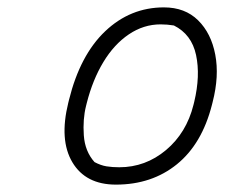

<svg xmlns="http://www.w3.org/2000/svg" viewBox="-20 -783 640 520"><path d="M424 -763Q481 -763 516.5 -728Q552 -693 563 -635Q574 -577 556 -507L554 -499Q527 -393 459 -338Q391 -283 294 -283Q212 -283 176 -343.5Q140 -404 165 -505L167 -513Q197 -634 265 -698.5Q333 -763 424 -763ZM415 -717Q369 -717 329 -690Q289 -663 260 -615Q231 -567 215 -504L213 -496Q204 -460 207 -416.5Q210 -373 236 -344Q253 -335 268.5 -332.5Q284 -330 303 -330Q374 -330 429.5 -376.5Q485 -423 504 -499L506 -507Q523 -578 511 -634Q499 -690 451 -714Q433 -717 415 -717Z"/></svg>

Font: Recursive Sn Csl St Lt
Style: Italic
Weight: 300
Italic angle: -15°
Version: Version 1.079;hotconv 1.0.112;makeotfexe 2.5.65598; ttfautoh